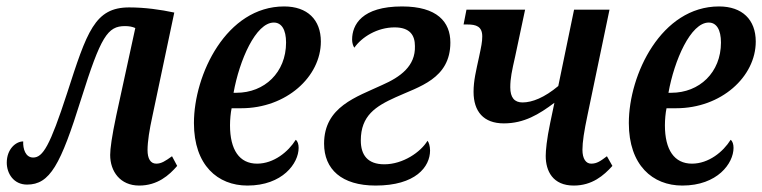

<svg xmlns="http://www.w3.org/2000/svg" viewBox="-20 -566 2366 596"><path d="M412 10C469 10 505 -22 530 -51L514 -81C493 -66 481 -58 465 -58C447 -58 438 -74 438 -100C438 -127 444 -164 453 -205L521 -527C479 -536 430 -543 381 -543C274 -543 250 -468 188 -276C135 -113 113 -77 83 -77C59 -77 51 -104 52 -127C29 -127 1 -103 1 -61C1 -28 22 7 64 7C135 7 168 -54 232 -259C293 -453 314 -485 368 -485C381 -485 391 -483 400 -479L341 -208C327 -142 322 -104 322 -85C322 -34 353 10 412 10Z M748 10C857 10 907 -59 907 -107C907 -118 904 -128 898 -132C875 -95 830 -58 778 -58C723 -58 694 -101 694 -177C694 -195 696 -216 699 -230H729C869 -230 976 -328 976 -437C976 -505 934 -546 862 -546C683 -546 582 -335 582 -184C582 -53 656 10 748 10ZM705 -278C723 -379 774 -496 830 -496C854 -496 868 -474 868 -434C868 -341 801 -278 714 -278Z M1146 10C1270 10 1315 -48 1315 -99C1315 -112 1311 -125 1307 -129C1286 -94 1231 -56 1173 -56C1121 -56 1100 -85 1100 -130C1100 -207 1146 -236 1208 -264C1280 -297 1378 -321 1378 -434C1378 -498 1337 -546 1228 -546C1103 -546 1073 -489 1073 -443C1073 -433 1076 -423 1080 -418C1103 -451 1151 -481 1205 -481C1253 -481 1268 -456 1268 -423C1270 -361 1223 -327 1166 -302C1087 -265 986 -235 986 -120C986 -41 1040 10 1146 10Z M1761 10C1818 10 1854 -21 1881 -51L1864 -81C1844 -66 1833 -58 1815 -58C1799 -58 1788 -73 1788 -101C1788 -125 1793 -158 1804 -210L1872 -536H1762L1713 -299C1670 -263 1632 -248 1602 -248C1577 -248 1564 -263 1564 -295C1564 -323 1569 -346 1579 -390L1610 -536H1428L1419 -490H1431C1458 -490 1477 -484 1477 -453C1477 -436 1474 -422 1467 -389C1458 -347 1450 -316 1450 -281C1450 -220 1481 -183 1544 -183C1607 -183 1653 -211 1701 -247L1688 -185C1677 -133 1674 -98 1674 -82C1674 -35 1696 10 1761 10Z M2098 10C2207 10 2257 -59 2257 -107C2257 -118 2254 -128 2248 -132C2225 -95 2180 -58 2128 -58C2073 -58 2044 -101 2044 -177C2044 -195 2046 -216 2049 -230H2079C2219 -230 2326 -328 2326 -437C2326 -505 2284 -546 2212 -546C2033 -546 1932 -335 1932 -184C1932 -53 2006 10 2098 10ZM2055 -278C2073 -379 2124 -496 2180 -496C2204 -496 2218 -474 2218 -434C2218 -341 2151 -278 2064 -278Z"/></svg>

Font: Noto Serif Condensed Semi
Style: Italic
Weight: 600
Width: 3
Italic angle: -12°
Designer: Monotype Design Team
Foundry: Monotype Imaging Inc.
Version: Version 1.901